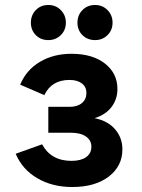

<svg xmlns="http://www.w3.org/2000/svg" viewBox="-20 -739 570 771"><path d="M270 12Q190.5 12 130 -23.2Q69.5 -58.5 43 -121.5L149 -159.5Q185 -93 267 -93Q304.5 -93 325.8 -108Q347 -123 347 -150Q347 -175.5 325.2 -190.8Q303.5 -206 264 -206H174V-310H259Q291 -310 309 -325.2Q327 -340.5 327 -365.5Q327 -390 308.8 -404Q290.5 -418 259 -418Q187 -418 158 -357L61 -399Q85.5 -458 140 -490.5Q194.5 -523 267 -523Q351.5 -523 401.5 -483.8Q451.5 -444.5 451.5 -382Q451.5 -340.5 428 -309.5Q404.5 -278.5 360 -264.5Q413.5 -253.5 442.5 -219.5Q471.5 -185.5 471.5 -139Q471.5 -72 416.8 -30Q362 12 270 12ZM362 -578Q331 -578 311 -598Q291 -618 291 -648Q291 -678 311 -698.5Q331 -719 362 -719Q391.5 -719 411.8 -698.5Q432 -678 432 -648Q432 -618 411.8 -598Q391.5 -578 362 -578ZM174 -578Q143.5 -578 123.8 -598Q104 -618 104 -648Q104 -678 123.8 -698.5Q143.5 -719 174 -719Q204 -719 224.2 -698.5Q244.5 -678 244.5 -648Q244.5 -618 224.2 -598Q204 -578 174 -578Z"/></svg>

Font: Overpass
Style: Bold
Weight: 700
Designer: Delve Withrington, Dave Bailey, Thomas Jockin
Foundry: Delve Fonts LLC
Version: Version 4.000; ttfautohint (v1.8.3)